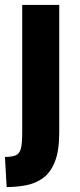

<svg xmlns="http://www.w3.org/2000/svg" viewBox="-20 -748 323 778"><path d="M0 -112Q28 -112 43.5 -118.5Q59 -125 64.5 -145.5Q70 -166 70 -210V-728H220V-211Q220 -137 202.5 -93Q185 -49 155 -27Q125 -5 86.5 2.5Q48 10 7 10Z"/></svg>

Font: Murecho SemiBold
Style: Regular
Weight: 600
Designer: Neil Summerour
Foundry: Positype
Version: Version 1.010; ttfautohint (v1.8.3)